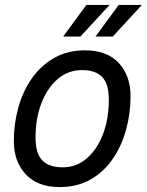

<svg xmlns="http://www.w3.org/2000/svg" viewBox="-20 -746 595 778"><path d="M222 12Q132 12 84 -40Q36 -92 36 -174Q36 -245 54.5 -311Q73 -377 109.5 -429Q146 -481 200 -511.5Q254 -542 324 -542Q414 -542 461.5 -490.5Q509 -439 509 -356Q509 -285 490.5 -219Q472 -153 436 -101Q400 -49 346.5 -18.5Q293 12 222 12ZM234 -68Q290 -68 332 -104.5Q374 -141 397.5 -203Q421 -265 421 -342Q421 -405 394.5 -433.5Q368 -462 312 -462Q256 -462 213.5 -425.5Q171 -389 147.5 -327Q124 -265 124 -188Q124 -124 151.5 -96Q179 -68 234 -68ZM236 -598 330 -726H424L306 -598ZM367 -598 461 -726H555L437 -598Z"/></svg>

Font: Geist Regular
Style: Italic
Weight: 400
Italic angle: -12°
Designer: Basement.studio, Andrés Briganti, Mateo Zaragoza
Foundry: Basement.studio, Vercel, Andrés Briganti, Guido Ferreyra, Mateo Zaragoza
Version: Version 1.500; ttfautohint (v1.8.4.7-5d5b)